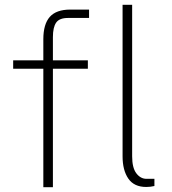

<svg xmlns="http://www.w3.org/2000/svg" viewBox="-20 -782 720 802"><path d="M347 -495H201V0H161V-495H35V-530H161V-618Q161 -681 188 -711.5Q215 -742 274 -742H352V-707H264Q228 -707 214.5 -687.5Q201 -668 201 -627V-530H347ZM492 -129V-762H532V-129Q532 -81 549.5 -58Q567 -35 592 -35H625V-5Q608 -1 591 -1Q540 -1 516 -36Q492 -71 492 -129Z"/></svg>

Font: Morrison Thin
Style: Regular
Weight: 100
Designer: Pablo Impallari, Rodrigo Fuenzalida (Modified by Dan O. Williams)
Version: Version 0.03;June 6, 2019;FontCreator 11.5.0.2425 64-bit; tt